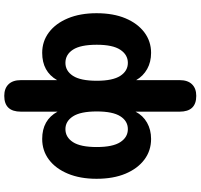

<svg xmlns="http://www.w3.org/2000/svg" viewBox="-40 -713 941 901"><g transform="rotate(90 430.5 -262.5)"><path d="M275 -99Q313 -99 336 -134.5Q359 -170 359 -246Q359 -321 336 -356.5Q313 -392 275 -392Q237 -392 213.5 -356.5Q190 -321 190 -246Q190 -170 213 -134.5Q236 -99 275 -99ZM586 -99Q624 -99 647 -134.5Q670 -170 670 -246Q670 -321 647 -356.5Q624 -392 586 -392Q548 -392 525.5 -356.5Q503 -321 503 -246Q503 -170 526 -134.5Q549 -99 586 -99ZM430 188Q395 188 375.5 168Q356 148 356 110V-60Q316 10 228 10Q174 10 132 -21.5Q90 -53 66 -110.5Q42 -168 42 -245Q42 -324 66 -381Q90 -438 132 -469.5Q174 -501 228 -501Q271 -501 304 -482.5Q337 -464 356 -431V-635Q356 -673 375.5 -693Q395 -713 430 -713Q504 -713 504 -635V-428Q522 -463 555.5 -482Q589 -501 632 -501Q687 -501 729 -469.5Q771 -438 795 -381Q819 -324 819 -245Q819 -168 795 -110.5Q771 -53 729 -21.5Q687 10 632 10Q543 10 504 -62V110Q504 188 430 188Z"/></g></svg>

Font: Chiron GoRound TC
Style: Bold
Weight: 700
Designer: Ryoko NISHIZUKA 西塚涼子 (kana, bopomofo & ideographs); Paul D. Hunt (Latin, Greek & Cyrillic); Sandoll Communications 산돌커뮤니
Foundry: Adobe
Version: Version 1.000;hotconv 1.1.1;makeotfexe 2.6.0